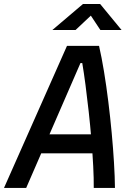

<svg xmlns="http://www.w3.org/2000/svg" viewBox="-43 -918 649 938"><path d="M-23.4 0 284.2 -693.8H440.9Q453.6 -638.7 465.1 -568.6Q476.6 -498.5 486.1 -421.9Q495.6 -345.2 502.7 -268.8Q509.8 -192.4 513.9 -123.3Q518.1 -54.2 518.6 0H415Q415.5 -44.9 412.4 -106Q409.2 -167 403.6 -235.4Q397.9 -303.7 390.4 -372.3Q382.8 -440.9 374.8 -502.4Q366.7 -564 358.9 -609.9H350.1L85 0ZM105 -168.9 125 -261.7H476.6L456.5 -168.9ZM212.9 -771.5 362.3 -898.4H446.3L550.8 -771.5H447.3L380.9 -871.6H432.6L326.2 -771.5Z"/></svg>

Font: Cascadia Code PL
Style: Italic
Weight: 400
Italic angle: -10°
Monospace: yes
Designer: Aaron Bell
Foundry: Saja Typeworks
Version: Version 2404.023